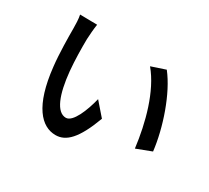

<svg xmlns="http://www.w3.org/2000/svg" viewBox="-138 -934 1277 1171"><g transform="rotate(30 500.0 -348.0)"><path d="M243 -702 122 -704C128 -677 129 -636 129 -611C129 -551 130 -434 140 -347C168 -87 259 8 359 8C432 8 492 -50 555 -220L475 -312C453 -222 410 -115 361 -115C295 -115 255 -218 240 -373C233 -450 232 -533 233 -595C234 -622 238 -673 243 -702ZM748 -677 649 -644C748 -526 799 -332 820 -163L925 -203C907 -359 838 -563 748 -677Z"/></g></svg>

Font: Noto Sans Japanese Medium
Style: Regular
Weight: 500
Designer: Ryoko NISHIZUKA (kana & ideographs); Paul D. Hunt (Latin, Greek & Cyrillic); Wenlong ZHANG (bopomofo); Sandoll Communica
Foundry: Adobe Systems Incorporated
Version: Version 1.000;PS 1;hotconv 1.0.78;makeotf.lib2.5.61930